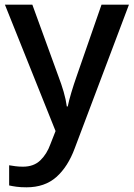

<svg xmlns="http://www.w3.org/2000/svg" viewBox="-20 -559 570 819"><path d="M1 -539H118L229 -234Q242 -200 251.5 -167.5Q261 -135 265 -105H269Q274 -130 284.5 -165Q295 -200 307 -234L413 -539H530L299 73Q270 152 220.5 196Q171 240 93 240Q68 240 50 237.5Q32 235 19 232V146Q30 148 45.5 150Q61 152 78 152Q124 152 152 125Q180 98 195 56L217 0Z"/></svg>

Font: Noto Sans Nag Mundari Medium
Style: Regular
Weight: 500
Version: Version 1.000